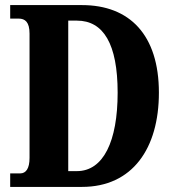

<svg xmlns="http://www.w3.org/2000/svg" viewBox="-20 -734 688 754"><path d="M20 0H302C500 0 604 -151 604 -370C604 -597 489 -714 302 -714H20V-661H53C79 -661 96 -647 96 -602V-114C96 -72 82 -53 59 -53H20ZM282 -62H248V-653H282C386 -653 442 -562 442 -370C442 -179 386 -62 282 -62Z"/></svg>

Font: Noto Serif Thai ExtraCondensed ExtraBold
Style: Regular
Weight: 800
Width: 2
Designer: Monotype Design Team
Foundry: Monotype Imaging Inc.
Version: Version 2.002